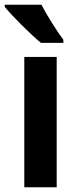

<svg xmlns="http://www.w3.org/2000/svg" viewBox="-39 -786 321 806"><path d="M135 -766H-19V-757C11 -720 93 -638 133 -606H227V-619C202 -652 157 -723 135 -766ZM199 0V-547H63V0Z"/></svg>

Font: Noto Sans Devanagari Condensed
Style: Bold
Weight: 700
Width: 3
Designer: Jelle Bosma - Monotype Design Team
Foundry: Monotype Imaging Inc.
Version: Version 2.004